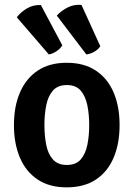

<svg xmlns="http://www.w3.org/2000/svg" viewBox="-20 -773 560 806"><path d="M482 -248Q482 -170 457 -111Q432 -52 382.5 -19.2Q333 13.5 260 13.5Q187 13.5 137.8 -19.5Q88.5 -52.5 63.5 -111.5Q38.5 -170.5 38.5 -248Q38.5 -326 63.8 -384.8Q89 -443.5 138.2 -476.5Q187.5 -509.5 260 -509.5Q333.5 -509.5 383 -476.2Q432.5 -443 457.2 -384.2Q482 -325.5 482 -248ZM166.5 -248Q166.5 -203.5 174 -165.2Q181.5 -127 202 -103.8Q222.5 -80.5 260.5 -80.5Q299 -80.5 319 -103.8Q339 -127 346.8 -165.2Q354.5 -203.5 354.5 -248Q354.5 -292 346.8 -330.5Q339 -369 319 -392.5Q299 -416 260.5 -416Q222.5 -416 202 -392.5Q181.5 -369 174 -330.5Q166.5 -292 166.5 -248ZM151.5 -752 241.5 -583Q233.5 -568.5 217 -557.8Q200.5 -547 185 -544.5L50.5 -700.5Q67 -722 92.8 -737.5Q118.5 -753 151.5 -752ZM322 -752.5 401 -579Q392.5 -565 375.2 -555.5Q358 -546 342.5 -544.5L218.5 -707.5Q236.5 -727.5 263 -741.2Q289.5 -755 322 -752.5Z"/></svg>

Font: Signika Negative Light SemiBold
Style: Regular
Weight: 600
Version: Version 2.001